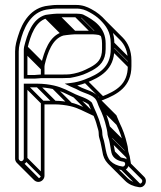

<svg xmlns="http://www.w3.org/2000/svg" viewBox="-20 -662 666 795"><path d="M57.5 -5V-449C57.5 -471.5 64.3 -489.2 69.3 -509.2C86.2 -565.2 119.2 -617.3 181.8 -623.5L197.9 -625.5C203.5 -626.2 209.6 -626.5 216 -626.5L295 -626.5C320.2 -626.5 334.5 -620 350.4 -611.4C366.9 -602.4 381.6 -592.6 394.5 -579.8C418.4 -555.8 438.5 -530.4 438.5 -482V-459C438.5 -382.5 389 -355.6 331.3 -333C313.7 -326.1 292.6 -320.6 273.2 -318.5L247.9 -315.6L270.7 -304.3C281.8 -298.7 292.8 -295.4 301.3 -290.5C329.9 -274.1 364.3 -271.4 378.4 -247.4C383.5 -238.7 386.1 -227.1 391.3 -216.6C404 -191.1 413.8 -164.4 420.7 -133.4C422.1 -127.2 423.9 -119.9 424.5 -113.8C424.8 -100.4 429.9 -89.5 431.8 -81.9C435.9 -65.4 437.7 -46.2 441.6 -29.5C447 -6.6 468.6 4.4 490 7.4C503.6 9.1 498.8 29.2 487.1 27.6C466.5 24.6 449.7 17 437.9 5.2C415.6 -17.1 418.5 -59.4 406.1 -93.3C404.1 -101 403.5 -106.3 403.5 -113C403.5 -126.1 398.2 -136.3 396.3 -144.7C387.5 -180 372.2 -207.4 360.4 -237.2C341.9 -255.7 311.4 -262.6 292.3 -271.7C264.6 -285 238.7 -299.8 203.7 -307.8C184.2 -312.2 159.7 -315.5 136 -315.5H78.5L78.5 -5C78.5 -0.1 72.9 5.5 68 5.5C63.1 5.5 57.5 -0.1 57.5 -5ZM68 20.5C81.6 20.5 93.5 8.6 93.5 -5L93.5 -300.5H136C158.3 -300.5 182 -297.3 200.3 -293.2C232.5 -285.9 255.7 -272.7 285.6 -258.3C306.7 -248.1 334 -241.3 347.6 -228.7C359.2 -200.2 374.1 -172.6 381.7 -141.3C384.3 -130.6 388.5 -121.5 388.5 -113C388.5 -104.8 389.2 -96.6 391.8 -88.7C398.3 -69.7 401.5 -43.5 406.7 -20.4C416.5 15.5 446.1 36.9 484.9 42.4C518.2 47.2 522.8 -3.6 492 -7.4C476.4 -9.6 458.9 -17 456.4 -32.2C453.3 -48.7 449.9 -67.6 446.3 -85.5C444.7 -94.3 439.5 -104.8 439.5 -114V-114.3C438.8 -122.1 437.3 -130.2 435.3 -136.9C428.2 -168.4 417.9 -196.9 404.7 -223.4C400.3 -232.1 396.6 -244.7 391.7 -254.4C377.1 -283.6 332.2 -290.1 308.7 -303.5C305.8 -305.2 303.5 -306.3 299.9 -307.9C311.9 -310.8 325.3 -314.5 336.7 -319C395 -342 453.5 -373.2 453.5 -459V-482C453.5 -523.7 439.4 -555.2 417.5 -577.2C400.4 -596.3 382.6 -611.4 357.6 -624.6C340.5 -633.6 322.1 -641.5 295 -641.5L216 -641.5C209.1 -641.5 202.5 -641.2 196.1 -640.4L180.2 -638.5C108.5 -631.3 72.2 -571.2 54.8 -513.2C49.3 -494.9 42.5 -474.3 42.5 -449V-5C42.5 8.6 54.4 20.5 68 20.5ZM238 -338.5C249.1 -338.5 259.8 -339.5 270 -339.5H270.6C294.7 -343.8 321.1 -350.2 341.3 -360.3L361.5 -370.3C393 -387.6 417.5 -410 417.5 -459V-482C417.5 -548.7 368.3 -579.7 324.3 -601.7C319.1 -604.4 302.1 -605.5 295 -605.5L217 -605.5C211.4 -605.5 205.8 -605.1 201 -604.4L183 -602.4L168.4 -600.3C112.7 -584.2 92.7 -519.9 79.7 -467.8C78.4 -462.2 78.5 -455.4 78.5 -449V-336.5H124C133.8 -336.5 142.1 -338.5 151 -338.5ZM238 -353.5H151C140 -353.5 131.4 -351.5 124 -351.5H93.5V-449C93.5 -454.6 93 -459 94.4 -464.6C106.6 -516.1 126.6 -572.2 171.6 -585.6L184.9 -587.6L202.9 -589.6C207.5 -590.1 211.9 -590.5 217 -590.5L295 -590.5C299.3 -590.5 313 -589 318.4 -587.9C333.5 -580.4 352.8 -569.2 364.8 -558.5C385 -540.7 402.5 -519 402.5 -482V-459C402.5 -416.4 383.5 -399.5 354.5 -383.6L334.6 -373.7C317 -364.9 292.9 -357.4 269.4 -354.5C259.8 -353.3 247.8 -353.5 238 -353.5ZM80.7 -443.7 151.4 -373 162 -383.6 91.3 -454.3ZM81.7 -460.7 152.4 -390 163 -400.6 92.3 -471.3ZM164.7 -587.7 235.4 -517 246 -527.6 175.3 -598.3ZM178.7 -589.7 249.4 -519 260 -529.6 189.3 -600.3ZM196.7 -591.7 267.4 -521 278 -531.6 207.3 -602.3ZM211.7 -592.7 282.4 -522 293 -532.6 222.3 -603.3ZM289.7 -592.7 360.4 -522 371 -532.6 300.3 -603.3ZM315.7 -589.7 386.4 -519 397 -529.6 326.3 -600.3ZM364.7 -558.7 380.7 -542.7 391.3 -553.3 375.3 -569.3ZM62.7 18.3 133.4 89 144 78.4 73.3 7.7ZM80.7 0.3 151.4 71 162 60.4 91.3 -10.3ZM80.7 -302.7 151.4 -232 162 -242.6 91.3 -313.3ZM130.7 -302.7 201.4 -232 212 -242.6 141.3 -313.3ZM196.7 -295.2 267.4 -224.5 278 -235.1 207.3 -305.8ZM283.7 -259.7 354.4 -189 365 -199.6 294.3 -270.3ZM480.7 40.3 551.4 111 562 100.4 491.3 29.7ZM443.7 -25.7 471.2 1.8 481.8 -8.8 454.3 -36.3ZM433.7 -78.7 504.4 -8 515 -18.6 444.3 -89.3ZM426.7 -108.7 497.4 -38 508 -48.6 437.3 -119.3ZM422.7 -129.7 493.4 -59 504 -69.6 433.3 -140.3ZM392.7 -214.7 463.4 -144 474 -154.6 403.3 -225.3ZM328.7 -320.7 399.4 -250 410 -260.6 339.3 -331.3ZM440.7 -453.7 511.4 -383 522 -393.6 451.3 -464.3ZM440.7 -476.7 511.4 -406 522 -416.6 451.3 -487.3ZM406.7 -566.7 477.4 -496C496.5 -476.9 509.2 -449.5 509.2 -411.3L509.2 -388.3C509.2 -311.8 459.6 -285.1 402 -262.3C396.7 -260.2 390.5 -258.3 384.5 -256.5L388.9 -242.1C395.3 -244 401.3 -245.9 407.4 -248.3C465.7 -271.4 524.2 -302.5 524.2 -388.3L524.2 -411.3C524.2 -453 510 -484.6 488 -506.6L417.3 -577.3ZM379.7 -245.7 449.5 -175.9C453.7 -167 457 -156 462 -145.9C474.8 -120.4 484.5 -93.6 491.4 -62.7C492.8 -56.5 494.6 -49.2 495.2 -43C495.5 -29.7 500.5 -18.8 502.5 -11.2C505.2 -0.9 505.8 9.2 507.7 20.1L522.5 17.5C520.6 6.9 519.2 -4.2 517.1 -14.8C515.2 -23.6 510.2 -34.1 510.2 -43.3V-43.6C509.5 -51.4 508 -59.5 506 -66.2C498.9 -97.7 488.6 -126.2 475.4 -152.6C470.9 -161.7 466.8 -174.8 461.9 -184.7L390.3 -256.3ZM495.6 9.9 566.3 80.6C572.9 87.2 566.8 99.6 557.8 98.3C537.2 95.3 520.4 87.7 508.6 75.9L437.9 5.2L427.3 15.8L498 86.5C512.6 101.1 532.6 109.8 555.7 113.1C579.7 116.6 593.4 86.5 576.9 70L506.2 -0.7ZM376.4 -194.7C371.5 -196.7 366.9 -198.7 363.1 -201C334.6 -213 309.5 -229.1 274.4 -237.1C255 -241.5 230.4 -244.8 206.7 -244.8H149.2L149.2 65.7C149.2 70.6 143.6 76.2 138.7 76.2C136.5 76.2 133.7 75 131.5 72.9L60.8 2.2L50.2 12.8L120.9 83.5C125.5 88 131.7 91.2 138.7 91.2C152.3 91.2 164.2 79.3 164.2 65.7L164.2 -229.8H206.7C229 -229.8 252.8 -226.6 271 -222.5C303.2 -215.2 326 -201.1 356.3 -187.6C360.4 -185.8 365.8 -182.8 370.7 -180.8ZM407.5 -524.7C403.2 -526.9 399 -529 395.1 -531C389.6 -533.6 372.9 -534.8 365.7 -534.8L287.7 -534.8C282.1 -534.8 276.5 -534.4 271.8 -533.7L253.8 -531.7L239.1 -529.6C183.4 -513.9 163.4 -448.8 150.4 -397.1C148.9 -391.8 149.2 -384.6 149.2 -378.3V-346H164.2V-378.3C164.2 -383.9 163.8 -388.3 165.1 -393.9C177.3 -445.4 197.3 -501.5 242.3 -514.9L255.6 -516.8L273.7 -518.8C278.2 -519.3 282.6 -519.8 287.7 -519.8L365.7 -519.8C370.1 -519.8 383.7 -518.3 389.2 -517.2C391.3 -516.1 396.9 -513.3 400.5 -511.4Z"/></svg>

Font: CiSf OpenHand
Style: Gls
Weight: 400
Foundry: Cannot Into Space Fonts
Version: Version 0.7892